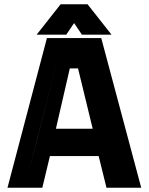

<svg xmlns="http://www.w3.org/2000/svg" viewBox="-20 -878 696 898"><path d="M15 0 199.5 -700H453.5L640.5 0H478L441.5 -148H213.5L178 0ZM110.5 -60.5 149.5 -210H508L547 -60.5L396 -630H258ZM149.5 -210 258 -630H396L508 -210ZM241.5 -276H413.5L345 -558H306.5ZM263.5 -858H389.5L501.5 -716H363L326.5 -770L290 -716H151.5ZM297 -819 254.5 -761 297 -819H354L396.5 -761L354 -819Z"/></svg>

Font: Tourney Black
Style: Regular
Weight: 900
Version: Version 1.015